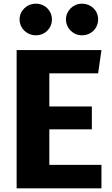

<svg xmlns="http://www.w3.org/2000/svg" viewBox="-20 -1019 608 1039"><path d="M174 -999C125 -999 86 -961 86 -914C86 -866 125 -828 174 -828C224 -828 261 -866 261 -914C261 -961 224 -999 174 -999ZM423 -999C376 -999 337 -961 337 -914C337 -866 376 -828 423 -828C474 -828 511 -866 511 -914C511 -961 474 -999 423 -999ZM529 -748H70V0H529V-127H247V-319H477V-443H247V-622H511Z"/></svg>

Font: Glow Sans SC Normal ExtraBold
Style: Regular
Weight: 800
Designer: Ryoko NISHIZUKA (kana, bopomofo & ideographs); Paul D. Hunt (Latin, Greek & Cyrillic); Sandoll Communications, Soo-young
Version: Version 0.93